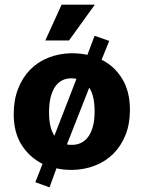

<svg xmlns="http://www.w3.org/2000/svg" viewBox="-20 -720 619 826"><path d="M387 -566 450 -544 417 -463Q472 -436 505.5 -381.5Q539 -327 539 -247Q539 -187 520 -139.5Q501 -92 468 -59Q435 -26 389.5 -8Q344 10 291 11Q273 11 256 9.5Q239 8 223 4L193 86L132 64L163 -15Q107 -43 73 -96.5Q39 -150 39 -229Q39 -290 58 -338.5Q77 -387 110 -420.5Q143 -454 188.5 -472Q234 -490 287 -491Q325 -491 356 -484ZM286 -383Q267 -383 250 -375.5Q233 -368 220 -351Q207 -334 199 -306Q191 -278 191 -236Q191 -201 197 -177Q203 -153 214 -136L309 -381Q304 -382 298 -382.5Q292 -383 286 -383ZM387 -240Q387 -276 381 -301Q375 -326 364 -343L268 -99Q274 -97 280.5 -97Q287 -97 293 -97Q311 -97 328 -105Q345 -113 358 -129.5Q371 -146 379 -173.5Q387 -201 387 -240ZM277 -546H175L245 -700H388Z"/></svg>

Font: Mukta Malar ExtraBold
Style: Regular
Weight: 800
Designer: Aadarsh Rajan, Girish Dalvi, Yashodeep Gholap
Foundry: Ek Type
Version: Version 2.538;PS 1.000;hotconv 16.6.51;makeotf.lib2.5.65220;